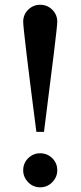

<svg xmlns="http://www.w3.org/2000/svg" viewBox="-20 -780 342 812"><path d="M133.8 -222.2Q78.1 -653.8 78.1 -688Q78.1 -717.8 99.1 -738.8Q120.1 -759.8 149.9 -759.8Q180.2 -759.8 201.2 -738.8Q222.2 -717.8 222.2 -688Q222.2 -672.9 208 -556.4Q193.8 -439.9 179.7 -331.1L166 -222.2ZM78.1 -60.1Q78.1 -89.8 99.1 -110.8Q120.1 -131.8 149.9 -131.8Q180.2 -131.8 201.2 -110.8Q222.2 -89.8 222.2 -60.1Q222.2 -30.8 200.9 -9.3Q179.7 12.2 149.9 12.2Q120.1 12.2 99.1 -9.3Q78.1 -30.8 78.1 -60.1Z"/></svg>

Font: Fin Serif Display
Style: Italic
Weight: 400
Designer: J. Blake Harris
Version: Version 1.006;FEAKit 1.0